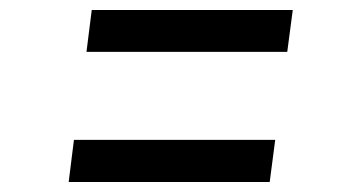

<svg xmlns="http://www.w3.org/2000/svg" viewBox="-20 -511 709 383"><path d="M163 -491H564L553 -407.5H152.5ZM127.5 -232H529L518 -148H117Z"/></svg>

Font: Merriweather 24pt
Style: Bold Italic
Weight: 700
Italic angle: -7.8°
Designer: Eben Sorkin
Foundry: Eben Sorkin
Version: Version 2.101